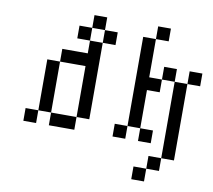

<svg xmlns="http://www.w3.org/2000/svg" viewBox="-95 -802 1267 1142"><g transform="rotate(10 538.5 -230.5)"><path d="M76.9 -76.9H153.8V0H76.9ZM153.8 -153.8H230.8V-76.9H153.8ZM153.8 -230.8H230.8V-153.8H153.8ZM153.8 -307.7H230.8V-230.8H153.8ZM153.8 -384.6H230.8V-307.7H153.8ZM230.8 -461.5H307.7V-384.6H230.8ZM384.6 -538.5H461.5V-461.5H384.6ZM384.6 -461.5H461.5V-384.6H384.6ZM384.6 -384.6H461.5V-307.7H384.6ZM384.6 -307.7H461.5V-230.8H384.6ZM384.6 -230.8H461.5V-153.8H384.6ZM384.6 -153.8H461.5V-76.9H384.6ZM230.8 -76.9H307.7V0H230.8ZM307.7 -76.9H384.6V0H307.7ZM307.7 -461.5H384.6V-384.6H307.7ZM384.6 -692.3H461.5V-615.4H384.6ZM461.5 -615.4H538.5V-538.5H461.5ZM307.7 -615.4H384.6V-538.5H307.7Z M615.4 -76.9H692.3V0H615.4ZM692.3 -153.8H769.2V-76.9H692.3ZM692.3 -230.8H769.2V-153.8H692.3ZM692.3 -307.7H769.2V-230.8H692.3ZM692.3 -384.6H769.2V-307.7H692.3ZM692.3 -461.5H769.2V-384.6H692.3ZM692.3 -538.5H769.2V-461.5H692.3ZM692.3 -615.4H769.2V-538.5H692.3ZM769.2 -692.3H846.2V-615.4H769.2ZM769.2 -384.6H846.2V-307.7H769.2ZM846.2 -461.5H923.1V-384.6H846.2ZM1000 -461.5H1076.9V-384.6H1000ZM923.1 -384.6H1000V-307.7H923.1ZM923.1 -307.7H1000V-230.8H923.1ZM923.1 -230.8H1000V-153.8H923.1ZM923.1 -153.8H1000V-76.9H923.1ZM923.1 -76.9H1000V0H923.1ZM923.1 0H1000V76.9H923.1ZM846.2 76.9H923.1V153.8H846.2ZM769.2 153.8H846.2V230.8H769.2ZM769.2 -76.9H846.2V0H769.2Z"/></g></svg>

Font: Jacquarda Bastarda 9
Style: Regular
Weight: 400
Designer: Sarah Cadigan-Fried
Version: Version 1.000; ttfautohint (v1.8.4.7-5d5b)